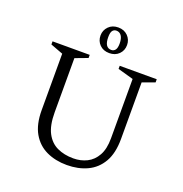

<svg xmlns="http://www.w3.org/2000/svg" viewBox="-153 -1009 1103 1155"><g transform="rotate(20 398.5 -432.0)"><path d="M399 10Q326 10 268.5 -17Q211 -44 178 -101Q145 -158 145 -249V-610L65 -640V-660H303V-640L223 -610V-263Q223 -180 248.5 -131.5Q274 -83 319 -62Q364 -41 422 -41Q470 -41 509 -60.5Q548 -80 571.5 -122Q595 -164 595 -232V-612L495 -640V-660H732V-640L653 -611V-249Q653 -158 620 -101Q587 -44 529.5 -17Q472 10 399 10ZM409 -710Q371 -710 347.5 -733.5Q324 -757 324 -792Q324 -826 347.5 -850Q371 -874 409 -874Q447 -874 470.5 -850Q494 -826 494 -792Q494 -757 470.5 -733.5Q447 -710 409 -710ZM414 -732Q430 -732 439.5 -744.5Q449 -757 449 -785Q449 -818 437 -835Q425 -852 405 -852Q389 -852 380 -840Q371 -828 371 -799Q371 -732 414 -732Z"/></g></svg>

Font: Spectral SC Light
Style: Regular
Weight: 300
Designer: Jean-Baptiste Levee
Foundry: Production Type
Version: Version 2.001